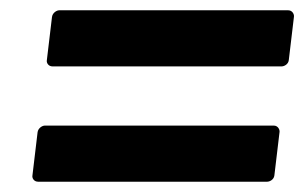

<svg xmlns="http://www.w3.org/2000/svg" viewBox="-20 -517 591 373"><path d="M71 -400C70 -395 74 -388 82 -388H527C532 -388 540 -392 541 -400L551 -484C552 -489 548 -497 540 -497H95C90 -497 82 -492 81 -484ZM43 -176C42 -171 46 -164 54 -164H499C504 -164 512 -168 513 -176L523 -260C524 -265 520 -273 512 -273H67C62 -273 54 -268 53 -260Z"/></svg>

Font: Falling Sky
Style: BdObl
Weight: 700
Designer: Paul D. Hunt
Foundry: Adobe Systems Incorporated
Version: Version 1.02